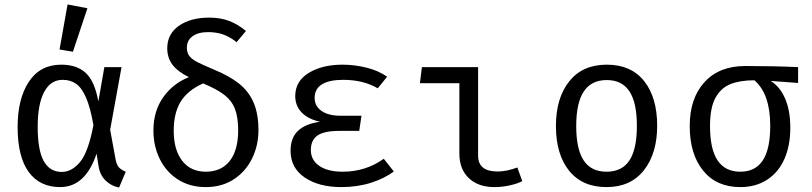

<svg xmlns="http://www.w3.org/2000/svg" viewBox="-20 -828 3640 861"><path d="M421 -373 448 -527H525L474 -246L499 -110Q503 -90 512.5 -78.5Q522 -67 544 -58L514 13Q480 7 454 -18Q428 -43 422 -83L413 -139Q363 11 250 11Q158 11 108.5 -57Q59 -125 59 -259Q59 -385 109.5 -461.5Q160 -538 255 -538Q325 -538 365 -500.5Q405 -463 421 -373ZM149 -259Q149 -155 176 -106Q203 -57 257 -57Q302 -57 339 -101.5Q376 -146 399 -267Q385 -346 366 -390Q347 -434 321.5 -452Q296 -470 261 -470Q207 -470 178 -415.5Q149 -361 149 -259ZM372 -791 307 -596 247 -606 283 -808Z M1083 -689 1041 -639Q1009 -664 979 -674Q949 -684 913 -684Q869 -684 843.5 -665.5Q818 -647 818 -614Q818 -591 829.5 -576.5Q841 -562 864 -550Q887 -538 937 -517Q1008 -488 1051.5 -453.5Q1095 -419 1117 -368.5Q1139 -318 1139 -244Q1139 -176 1110.5 -117.5Q1082 -59 1028.5 -24Q975 11 903 11Q831 11 778 -23Q725 -57 696.5 -115Q668 -173 668 -243Q668 -330 712 -392Q756 -454 827 -482Q775 -508 752.5 -539Q730 -570 730 -611Q730 -676 782.5 -712.5Q835 -749 918 -749Q969 -749 1008 -734Q1047 -719 1083 -689ZM759 -242Q759 -156 797 -107Q835 -58 903 -58Q972 -58 1010 -106Q1048 -154 1048 -243Q1048 -303 1033.5 -340Q1019 -377 986 -402.5Q953 -428 891 -454Q820 -422 789.5 -371Q759 -320 759 -242Z M1501 -241Q1434 -241 1404 -220.5Q1374 -200 1374 -155Q1374 -110 1412 -84Q1450 -58 1516 -58Q1620 -58 1701 -116L1746 -59Q1705 -28 1644 -8.5Q1583 11 1510 11Q1410 11 1346.5 -32Q1283 -75 1283 -152Q1283 -210 1316.5 -241.5Q1350 -273 1415 -282Q1361 -294 1332.5 -324Q1304 -354 1304 -397Q1304 -464 1364.5 -501Q1425 -538 1516 -538Q1570 -538 1624 -524.5Q1678 -511 1716 -484L1674 -432Q1609 -470 1519 -470Q1457 -470 1424 -450Q1391 -430 1391 -389Q1391 -352 1422 -330.5Q1453 -309 1507 -309H1601L1591 -241Z M1863 -455 1872 -527H2124V-130Q2124 -59 2211 -59Q2253 -59 2300 -77L2322 -16Q2303 -5 2267.5 3Q2232 11 2197 11Q2125 11 2082.5 -29Q2040 -69 2040 -140V-455Z M2927 -264Q2927 -140 2867.5 -64.5Q2808 11 2700 11Q2591 11 2532 -62.5Q2473 -136 2473 -263Q2473 -388 2532.5 -463Q2592 -538 2701 -538Q2810 -538 2868.5 -464.5Q2927 -391 2927 -264ZM2564 -263Q2564 -159 2597.5 -108.5Q2631 -58 2700 -58Q2769 -58 2802.5 -108.5Q2836 -159 2836 -264Q2836 -368 2802.5 -418.5Q2769 -469 2701 -469Q2632 -469 2598 -418Q2564 -367 2564 -263Z M3559 -456 3436 -465Q3477 -440 3500.5 -386.5Q3524 -333 3524 -254Q3524 -175 3497.5 -115Q3471 -55 3420 -22Q3369 11 3300 11Q3193 11 3133 -63Q3073 -137 3073 -263Q3073 -387 3139 -459.5Q3205 -532 3322 -532Q3449 -532 3559 -527ZM3434 -264Q3434 -407 3363 -468Q3299 -468 3256 -451Q3213 -434 3188.5 -389.5Q3164 -345 3164 -263Q3164 -159 3198 -108.5Q3232 -58 3300 -58Q3367 -58 3400.5 -108.5Q3434 -159 3434 -264Z"/></svg>

Font: FiraDG Mono
Style: Regular
Weight: 400
Designer: Carrois Corporate & Edenspiekermann AG
Foundry: Carrois Corporate GbR & Edenspiekermann AG
Version: Version 3.206